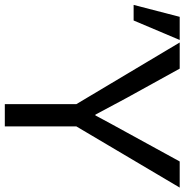

<svg xmlns="http://www.w3.org/2000/svg" viewBox="-20 -782 785 818"><g transform="rotate(90 373.0 -372.5)"><path d="M144.5 -745.1H255.9L379.9 -520.5Q419.9 -446.3 452.1 -385.7H455.1Q467.8 -409.2 492.7 -455.6Q517.6 -502 528.3 -520.5L651.4 -745.1H762.7L502 -304.7V0H407.2V-304.7ZM-15.6 -548.8 35.2 -745.1H133.8L50.8 -548.8Z"/></g></svg>

Font: Gothic A1 Medium
Style: Regular
Weight: 500
Designer: HanYang I&C Co.,Ltd.
Foundry: HanYang I&C Co.,Ltd.
Version: Version 2.50